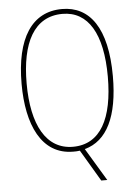

<svg xmlns="http://www.w3.org/2000/svg" viewBox="-60 -769 703 985"><g transform="rotate(-5 292.0 -277.0)"><path d="M527 -358C527 -607 439 -724 297 -724C141 -724 57 -594 57 -359C57 -150 127 10 291 10C302 10 312 10 325 8L421 170H452L351 2C467 -29 527 -151 527 -358ZM83 -359C83 -568 150 -699 297 -699C429 -699 501 -579 501 -358C501 -143 434 -15 292 -15C154 -15 83 -146 83 -359Z"/></g></svg>

Font: Noto Sans Kannada Condensed Thin
Style: Regular
Weight: 100
Width: 3
Designer: Jelle Bosma - Monotype Design Team
Foundry: Monotype Imaging Inc.
Version: Version 2.005